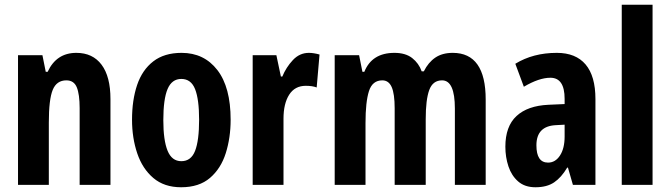

<svg xmlns="http://www.w3.org/2000/svg" viewBox="-20 -780 2829 810"><path d="M302 -557Q371 -557 408.5 -507Q446 -457 446 -362V0H316V-324Q316 -382 304 -411.5Q292 -441 260 -441Q219 -441 202.5 -401Q186 -361 186 -263V0H56V-547H159L173 -477H181Q218 -557 302 -557Z M953 -275Q953 -199 932.5 -134Q912 -69 866 -29.5Q820 10 744 10Q673 10 627 -29Q581 -68 559 -133Q537 -198 537 -275Q537 -358 558.5 -421.5Q580 -485 626.5 -521Q673 -557 746 -557Q841 -557 897 -484.5Q953 -412 953 -275ZM669 -273Q669 -188 687 -144Q705 -100 745 -100Q786 -100 803 -143.5Q820 -187 820 -275Q820 -361 803 -404Q786 -447 745 -447Q705 -447 687 -404.5Q669 -362 669 -273Z M1283 -557Q1303 -557 1328 -550L1316 -411Q1298 -418 1270 -418Q1224 -418 1200 -380.5Q1176 -343 1176 -279V0H1046V-547H1146L1165 -457H1171Q1187 -496 1215.5 -526.5Q1244 -557 1283 -557Z M1890 -557Q2029 -557 2029 -360V0H1899V-322Q1899 -441 1845 -441Q1806 -441 1791 -400.5Q1776 -360 1776 -277V0H1645V-323Q1645 -384 1632.5 -412.5Q1620 -441 1593 -441Q1551 -441 1536.5 -395.5Q1522 -350 1522 -261V0H1392V-547H1495L1509 -477H1517Q1549 -557 1644 -557Q1691 -557 1719 -535Q1747 -513 1759 -479H1768Q1787 -517 1816.5 -537Q1846 -557 1890 -557Z M2329 -557Q2409 -557 2450.5 -508Q2492 -459 2492 -362V0H2397L2376 -73H2373Q2348 -31 2317.5 -10.5Q2287 10 2239 10Q2194 10 2166 -14.5Q2138 -39 2125 -78Q2112 -117 2112 -161Q2112 -247 2159 -290.5Q2206 -334 2294 -338L2362 -341V-363Q2362 -452 2302 -452Q2254 -452 2190 -414L2154 -511Q2229 -557 2329 -557ZM2325 -252Q2243 -248 2243 -167Q2243 -94 2292 -94Q2323 -94 2342.5 -124Q2362 -154 2362 -204V-254Z M2733 0H2603V-760H2733Z"/></svg>

Font: Noto Sans Myanmar ExtraCondensed
Style: Bold
Weight: 700
Width: 2
Designer: Monotype Design Team
Foundry: Monotype Imaging Inc.
Version: Version 2.107; ttfautohint (v1.8.4.7-5d5b)